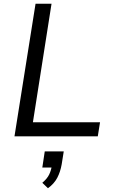

<svg xmlns="http://www.w3.org/2000/svg" viewBox="-20 -725 602 1021"><path d="M57 0 169 -705H254L155 -75H512L500 0ZM235 276 205 247Q231 225 241.5 203Q252 181 256 155L273 166H205L218 80H319L308 149Q301 189 284.5 220.5Q268 252 235 276Z"/></svg>

Font: Nunito Sans 10pt
Style: Italic
Weight: 400
Italic angle: -9°
Designer: Vernon Adams
Foundry: Vernon Adams
Version: Version 3.101;gftools[0.9.27]